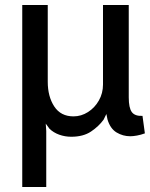

<svg xmlns="http://www.w3.org/2000/svg" viewBox="-20 -537 600 768"><path d="M69 211V-517H171V-210Q171 -151 197 -111.2Q223 -71.5 274 -71.5Q305 -71.5 332 -88.8Q359 -106 375.5 -135Q392 -164 392 -199V-517H495V-147.5Q495 -105.5 507.2 -88.8Q519.5 -72 550 -73.5L559.5 -3.5Q543 2.5 527.8 5.2Q512.5 8 501 8Q471.5 8 446.2 -7.2Q421 -22.5 410 -59L405.5 -81L394.5 -58.5Q375 -31.5 344 -10.8Q313 10 265 10Q240 10 217 1.8Q194 -6.5 178 -22L163 -42.5L165 -13V211Z"/></svg>

Font: Expletus Sans Medium
Style: Regular
Weight: 500
Version: Version 7.500